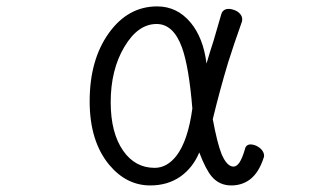

<svg xmlns="http://www.w3.org/2000/svg" viewBox="-20 -559 1040 597"><path d="M732.4 -492.2Q735.4 -504.9 727.5 -514.6Q719.7 -524.4 707 -528.3Q693.4 -533.2 682.6 -530.3Q670.9 -526.4 668 -514.6Q654.3 -468.8 643.6 -430.7Q633.8 -401.4 622.1 -361.3Q612.3 -441.4 572.3 -489.3Q530.3 -539.1 468.8 -539.1Q377.9 -539.1 318.4 -456.1Q258.8 -373 258.8 -244.1Q258.8 -120.1 319.3 -46.9Q373 17.6 447.3 17.6Q502 17.6 542 -10.7Q580.1 -38.1 599.6 -85Q620.1 -31.2 638.7 -9.8Q662.1 17.6 699.2 17.6Q731.4 17.6 755.9 0Q785.2 -21.5 800.8 -71.3Q802.7 -81.1 794.9 -91.8Q788.1 -100.6 775.4 -106.4Q762.7 -111.3 753.9 -109.4Q743.2 -106.4 741.2 -93.8Q733.4 -67.4 724.6 -53.7Q715.8 -41 706.1 -41Q685.5 -41 668.9 -80.1Q655.3 -114.3 641.6 -188.5Q664.1 -281.2 689.5 -365.2Q707 -420.9 732.4 -492.2ZM466.8 -484.4Q519.5 -484.4 545.9 -411.1Q567.4 -351.6 578.1 -221.7Q564.5 -121.1 528.3 -74.2Q499 -37.1 460.9 -37.1Q400.4 -37.1 363.3 -89.8Q324.2 -145.5 324.2 -241.2Q324.2 -342.8 367.2 -414.1Q409.2 -484.4 466.8 -484.4Z"/></svg>

Font: GulimChe
Style: Regular
Weight: 400
Monospace: yes
Version: Version 2.21